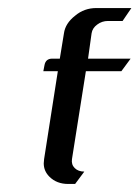

<svg xmlns="http://www.w3.org/2000/svg" viewBox="-20 -458 347 478"><path d="M87.9 -280.8 90.8 -295.9Q93.8 -312 109.9 -312H128.9L139.2 -375Q142.6 -399.9 167 -418.9Q189.5 -438 220.2 -438H307.1L285.2 -405.8H249Q233.9 -405.8 222.2 -397Q210 -388.2 208 -375L199.2 -312H305.2L282.2 -280.8H193.8L159.2 -62Q157.2 -48.3 166 -39.6Q174.8 -30.8 189.9 -30.8L167 0H149.9Q121.1 0 103 -18.1Q88.9 -32.2 88.9 -51.3Q88.9 -54.2 89.8 -62L124 -280.8Z"/></svg>

Font: Hhenum
Style: Italic
Weight: 400
Designer: T. Christopher White
Version: Version 1.0